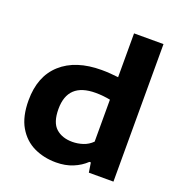

<svg xmlns="http://www.w3.org/2000/svg" viewBox="-144 -930 994 1060"><g transform="rotate(20 353.0 -399.5)"><path d="M300.5 9Q229 9 170.5 -19Q112 -47 77 -106.8Q42 -166.5 42 -262Q42 -403.5 127.5 -480.2Q213 -557 365 -557Q391 -557 416.5 -555Q442 -553 463 -550.5V-808H636V0H491.5L482.5 -57H474Q443 -27 399.2 -9Q355.5 9 300.5 9ZM347 -128.5Q378 -128.5 408.8 -138.5Q439.5 -148.5 463 -172V-418.5Q445.5 -422 423 -424.5Q400.5 -427 376.5 -427Q213.5 -427 213.5 -273.5Q213.5 -194.5 250 -161.5Q286.5 -128.5 347 -128.5Z"/></g></svg>

Font: Encode Sans Exp
Style: Bold
Weight: 700
Width: 7
Designer: Multiple Designers
Foundry: Impallari Type
Version: Version 3.002; ttfautohint (v1.8.3) -l 8 -r 50 -G 200 -x 14 